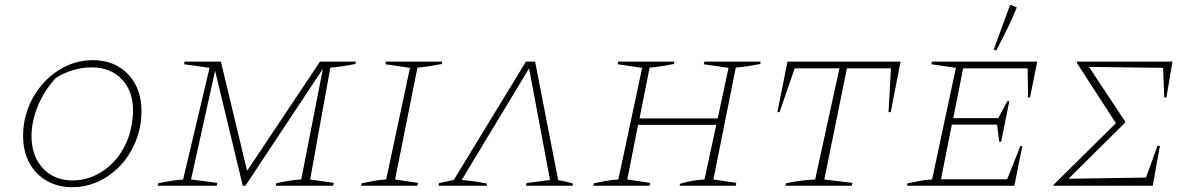

<svg xmlns="http://www.w3.org/2000/svg" viewBox="-20 -772 4960 798"><path d="M280 6Q221 6 174.5 -20.5Q128 -47 102 -95Q76 -143 76 -207Q76 -271 99 -328Q122 -385 162 -428.5Q202 -472 254.5 -497Q307 -522 366 -522Q426 -522 471.5 -495.5Q517 -469 542.5 -421.5Q568 -374 568 -310Q568 -246 545.5 -188.5Q523 -131 483.5 -87.5Q444 -44 391.5 -19Q339 6 280 6ZM282 -22Q352 -22 413 -65Q474 -108 506 -181Q519 -210 526 -247Q533 -284 533 -312Q533 -394 486 -443Q439 -492 360 -492Q322 -492 283.5 -480.5Q245 -469 212 -448Q164 -396 137.5 -332Q111 -268 111 -206Q111 -124 158 -73Q205 -22 282 -22Z M635 0 637 -10Q696 -23 741 -26L851 -490L745 -505L747 -516H898L1007 -62L1310 -516H1459L1457 -506Q1426 -500 1402.5 -496.5Q1379 -493 1353 -491L1269 -26L1367 -12L1365 0H1126L1128 -10Q1154 -16 1180.5 -20.5Q1207 -25 1232 -26L1322 -486L1000 0H989L874 -478L774 -26L883 -12L881 0Z M1481 0 1483 -10Q1510 -16 1535.5 -20.5Q1561 -25 1585 -26L1684 -490L1582 -505L1584 -516H1818L1816 -506Q1784 -500 1762.5 -496.5Q1741 -493 1715 -491L1622 -26L1717 -12L1715 0Z M2204 -516 2300 -23Q2315 -21 2330 -17.5Q2345 -14 2361 -9L2360 0H2166L2168 -11L2266 -24L2179 -488L1899 -24Q1956 -19 2004 -9L2003 0H1803L1805 -11L1866 -24L2166 -516Z M2446 0 2448 -10Q2475 -16 2500.5 -20.5Q2526 -25 2550 -26L2649 -490L2547 -505L2549 -516H2783L2781 -506Q2744 -499 2724.5 -496Q2705 -493 2680 -491L2638 -280H2963L3008 -490L2905 -505L2908 -516H3141L3140 -506Q3108 -500 3085.5 -496.5Q3063 -493 3038 -491L2945 -26L3040 -12L3038 0H2805L2806 -8Q2832 -16 2858 -20.5Q2884 -25 2908 -26L2957 -253H2632L2587 -26L2682 -12L2680 0Z M3723 -516 3682 -306H3673L3683 -488H3500L3406 -26L3523 -12L3520 0H3245L3246 -10Q3305 -23 3368 -26L3469 -488H3283L3220 -306H3211L3253 -516Z M3750 0 3752 -10Q3779 -16 3804.5 -20.5Q3830 -25 3854 -26L3953 -490L3851 -505L3853 -516H4291L4261 -367H4253L4251 -488H3983L3942 -281H4129L4167 -352H4175L4141 -183H4133L4124 -254H3936L3891 -27H4166L4221 -165H4229L4196 0ZM4121 -562 4110 -566 4177 -748 4181 -752 4206 -741Q4190 -701 4168.5 -656.5Q4147 -612 4121 -562Z M4358 0 4359 -4 4618 -260 4456 -510V-516H4853L4828 -367H4819L4814 -490L4506 -494L4657 -266V-263L4421 -29L4743 -34L4791 -166H4801L4771 0Z"/></svg>

Font: Piazzolla SC Thin
Style: Italic
Weight: 100
Italic angle: -11.3°
Designer: Juan Pablo del Peral
Foundry: Huerta Tipografica
Version: Version 1.330